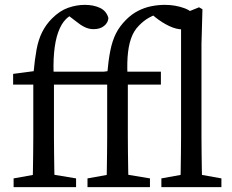

<svg xmlns="http://www.w3.org/2000/svg" viewBox="-20 -770 956 790"><path d="M36 0V-36L148 -56H172L293 -36V0ZM114 0Q115 -35 115.5 -70Q116 -105 116.5 -140Q117 -175 117 -210V-422H34V-466L148 -481L117 -465L118 -471Q123 -526 130.5 -566.5Q138 -607 153.5 -638Q169 -669 194 -694Q226 -726 260.5 -738Q295 -750 329 -750Q365 -750 391.5 -737.5Q418 -725 426 -696Q425 -677 408.5 -663.5Q392 -650 365 -650Q346 -650 328.5 -658.5Q311 -667 293 -682L246 -718V-727H318V-721Q296 -717 280.5 -711Q265 -705 251 -691Q232 -672 219.5 -637.5Q207 -603 202.5 -553Q198 -503 202 -435V-210Q202 -175 202.5 -140Q203 -105 203.5 -70Q204 -35 205 0ZM159 -422V-475H456V-422ZM340 0V-36L452 -56H476L597 -36V0ZM418 0Q419 -35 419.5 -70Q420 -105 420.5 -140Q421 -175 421 -210V-422H338V-466L452 -481L421 -465Q426 -522 434 -562Q442 -602 457 -632Q472 -662 499 -689Q522 -712 548.5 -725.5Q575 -739 603 -744.5Q631 -750 658 -750Q702 -750 739.5 -736Q777 -722 785 -693Q784 -675 769 -662Q754 -649 731 -649Q706 -649 677 -662.5Q648 -676 619 -699L591 -723V-730H651V-720Q616 -710 593.5 -697.5Q571 -685 551 -664Q530 -643 519 -611Q508 -579 505 -535.5Q502 -492 506 -435V-210Q506 -175 506.5 -140Q507 -105 507.5 -70Q508 -35 509 0ZM463 -422V-475H642V-422ZM644 0V-36L755 -56H779L891 -36V0ZM722 0Q723 -35 723.5 -70Q724 -105 724.5 -140Q725 -175 725 -210V-710L799 -740L813 -732L809 -589V-210Q809 -175 809.5 -140Q810 -105 810.5 -70Q811 -35 812 0Z"/></svg>

Font: Source Serif 4 Variable
Style: Regular
Weight: 400
Designer: Frank Grießhammer
Foundry: Adobe
Version: Version 4.005;hotconv 1.1.0;makeotfexe 2.6.0